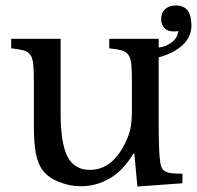

<svg xmlns="http://www.w3.org/2000/svg" viewBox="-20 -672 721 703"><path d="M463 -370Q463 -411 461 -434.5Q459 -458 450.5 -470.5Q442 -483 425.5 -487.5Q409 -492 380 -495V-530H561V-498Q585 -500 607.5 -516Q630 -532 633 -559Q629 -557 623.5 -557Q618 -557 613 -557Q594 -557 582 -569.5Q570 -582 570 -602Q570 -625 584.5 -638.5Q599 -652 624 -652Q681 -652 681 -579Q681 -555 671 -536Q661 -517 644.5 -503Q628 -489 606 -478.5Q584 -468 561 -462V-223Q561 -166 562.5 -130Q564 -94 567 -76Q569 -63 573.5 -55.5Q578 -48 587 -43.5Q596 -39 610.5 -37.5Q625 -36 648 -36V-1L483 11L472 -109H468Q430 -46 380.5 -18Q331 10 277 10Q235 10 195.5 -6Q156 -22 136 -49Q119 -71 111.5 -109.5Q104 -148 104 -211V-370Q104 -411 102 -434.5Q100 -458 91.5 -470.5Q83 -483 66.5 -487.5Q50 -492 21 -495V-530H202V-257Q202 -148 227 -99Q252 -50 309 -50Q397 -50 446 -165Q451 -177 454 -187Q457 -197 459 -209Q461 -221 462 -236Q463 -251 463 -272Z"/></svg>

Font: SVN-Libre Baskerville
Style: Regular
Weight: 400
Designer: Pablo Impallari, Rodrigo Fuenzalida
Foundry: Pablo Impallari, Rodrigo Fuenzalida
Version: Version 1.000; ttfautohint (v1.8.4)